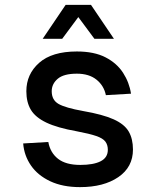

<svg xmlns="http://www.w3.org/2000/svg" viewBox="-20 -755 640 787"><path d="M308 12Q237 12 186 -12Q135 -36 107 -76.5Q79 -117 75 -167L178 -173Q186 -129 218 -104Q250 -79 309 -79Q363 -79 392.5 -94Q422 -109 422 -141Q422 -161 412 -174.5Q402 -188 374.5 -197.5Q347 -207 294 -217Q215 -231 170 -252.5Q125 -274 106.5 -305Q88 -336 88 -381Q88 -451 140.5 -497.5Q193 -544 295 -544Q366 -544 412.5 -520Q459 -496 484.5 -456.5Q510 -417 517 -371L414 -365Q406 -404 375.5 -428.5Q345 -453 295 -453Q241 -453 216.5 -432Q192 -411 192 -381Q192 -345 220 -329Q248 -313 320 -300Q401 -286 445.5 -266Q490 -246 507.5 -216Q525 -186 525 -142Q525 -70 465 -29Q405 12 308 12ZM155 -596 249 -735H353L447 -596H367L301 -685L235 -596Z"/></svg>

Font: Geist Mono Medium
Style: Regular
Weight: 500
Monospace: yes
Designer: Basement.studio, Andrés Briganti, Mateo Zaragoza
Foundry: Basement.studio, Vercel, Andrés Briganti, Guido Ferreyra, Mateo Zaragoza
Version: Version 1.500; ttfautohint (v1.8.4.7-5d5b)